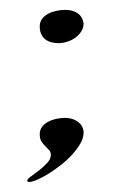

<svg xmlns="http://www.w3.org/2000/svg" viewBox="-20 -313 236 389"><path d="M112.3 -74.2Q118.2 -74.2 124.8 -72.5Q131.3 -70.8 136.7 -67.1Q142.1 -63.5 145.8 -57.6Q149.4 -51.8 149.4 -43.9Q149.4 -33.7 142.8 -22.2Q136.2 -10.7 126.2 0.2Q116.2 11.2 103.5 21.2Q90.8 31.2 78.6 38.8Q66.4 46.4 55.7 51Q44.9 55.7 39.1 55.7Q35.2 55.7 35.2 52.7Q35.2 49.8 42.7 44.4Q50.3 39.1 59.1 32.2Q67.9 25.4 75.4 17.3Q83 9.3 83 1Q83 -4.9 79.6 -8.8Q76.2 -12.7 71.8 -16.8Q67.4 -21 64 -26.4Q60.5 -31.7 60.5 -41Q60.5 -49.8 65.4 -56.2Q70.3 -62.5 77.6 -66.4Q85 -70.3 94.2 -72.3Q103.5 -74.2 112.3 -74.2ZM149.4 -265.6Q149.4 -257.3 145 -250Q140.6 -242.7 133.5 -237.3Q126.5 -231.9 117.2 -228.8Q107.9 -225.6 98.6 -225.6Q91.8 -225.6 85.2 -227.1Q78.6 -228.5 73 -232.4Q67.4 -236.3 64 -242.9Q60.5 -249.5 60.5 -259.8Q60.5 -268.6 65.4 -274.9Q70.3 -281.2 77.6 -285.2Q85 -289.1 94.2 -291Q103.5 -293 112.3 -293Q127 -293 137 -286.4Q147 -279.8 149.4 -265.6Z"/></svg>

Font: Meie Script
Style: Regular
Weight: 400
Version: Version 1.001